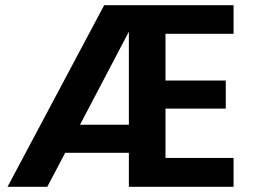

<svg xmlns="http://www.w3.org/2000/svg" viewBox="-20 -719 977 739"><path d="M617 -589V-409H849V-301H617V-111H879V0H476V-131H231L162 0H9L381 -699H879V-589ZM476 -239V-597L288 -239Z"/></svg>

Font: Fz Poppins SemBd
Style: Regular
Weight: 600
Designer: Ninad Kale (Devanagari), Jonny Pinhorn (Latin)
Foundry: Indian Type Foundry
Version: Vit hóa bi Vntype.Com & FontZin.Com